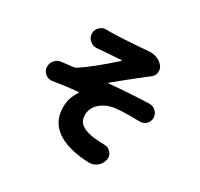

<svg xmlns="http://www.w3.org/2000/svg" viewBox="-173 -1007 1347 1292"><g transform="rotate(30 500.0 -361.0)"><path d="M321.3 -628.9Q317.4 -628.9 313.5 -628.9Q288.1 -628.9 267.6 -646.5Q242.2 -668 242.2 -700.2Q242.2 -728.5 262.7 -748Q284.2 -769.5 313.5 -769.5Q314.5 -769.5 315.4 -769.5Q328.1 -768.6 341.8 -768.6Q376 -768.6 476.1 -774.4Q576.2 -780.3 621.1 -785.2Q624 -785.2 627 -785.2Q635.7 -787.1 644.5 -787.1Q668.9 -787.1 692.4 -779.3Q723.6 -768.6 745.1 -743.2Q759.8 -725.6 759.8 -703.1Q759.8 -698.2 759.8 -693.4Q754.9 -664.1 731.4 -647.5Q711.9 -633.8 700.2 -624Q664.1 -595.7 597.2 -542Q530.3 -488.3 505.9 -467.8Q503.9 -466.8 504.9 -464.8Q505.9 -462.9 507.8 -462.9Q665 -477.5 814.5 -482.4Q815.4 -482.4 816.4 -482.4Q844.7 -482.4 864.3 -461.9Q885.7 -441.4 885.7 -412.1Q885.7 -383.8 865.2 -364.3Q845.7 -345.7 818.4 -345.7Q817.4 -345.7 815.4 -345.7Q776.4 -346.7 743.2 -346.7Q673.8 -346.7 628.9 -340.8Q562.5 -332 519 -293.5Q475.6 -254.9 475.6 -200.2Q475.6 -152.3 510.7 -127.9Q545.9 -103.5 615.2 -95.7Q649.4 -92.8 689.5 -91.8Q720.7 -91.8 740.2 -68.4Q755.9 -49.8 755.9 -28.3Q755.9 -21.5 754.9 -14.6Q748 20.5 720.7 43Q694.3 64.5 662.1 64.5Q660.2 64.5 658.2 64.5Q496.1 58.6 409.2 -1Q322.3 -60.5 322.3 -173.8Q322.3 -245.1 363.3 -304.7Q365.2 -307.6 363.8 -310.1Q362.3 -312.5 359.4 -312.5Q280.3 -305.7 171.9 -288.1Q166 -287.1 160.2 -287.1Q137.7 -287.1 119.1 -301.8Q95.7 -319.3 92.8 -348.6Q92.8 -352.5 92.8 -356.4Q92.8 -381.8 109.4 -402.3Q128.9 -426.8 159.2 -429.7Q175.8 -431.6 207 -435.5Q238.3 -439.5 251 -440.4Q260.7 -442.4 269.5 -447.3Q357.4 -503.9 505.9 -636.7Q507.8 -637.7 506.8 -640.1Q505.9 -642.6 502.9 -642.6Q489.3 -641.6 453.1 -639.2Q417 -636.7 387.7 -634.8Q358.4 -632.8 341.8 -630.9Q333 -629.9 321.3 -628.9Z"/></g></svg>

Font: Gen Jyuu GothicX Heavy
Style: Bold
Weight: 900
Designer: [Source Han Sans]
Ryoko NISHIZUKA  (kana & ideographs); Paul D. Hunt (Latin, Greek & Cyrillic); Wenlong ZHANG  (bopomofo
Version: Version 1.002.20150607